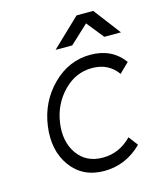

<svg xmlns="http://www.w3.org/2000/svg" viewBox="-108 -778 723 868"><g transform="rotate(-15 253.5 -344.0)"><path d="M201 -574H279L365 -654L429 -574H507L411 -700H333ZM347 -512Q245 -512 169 -436Q93 -360 78 -250Q63 -139 117 -64Q172 12 273 12Q374 12 450 -63L417 -107Q360 -48 282 -48Q204 -48 163 -107Q123 -165 135 -250Q147 -334 204 -393Q261 -452 338 -452Q415 -452 457 -393L502 -437Q447 -512 347 -512Z"/></g></svg>

Font: Unageo
Style: Light-Italic
Weight: 300
Designer: Richard Sepsi
Foundry: Richard Sepsi
Version: Version 2.000